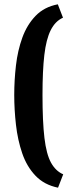

<svg xmlns="http://www.w3.org/2000/svg" viewBox="-20 -719 313 890"><path d="M249 151Q185 138 144.5 95.5Q104 53 83 -8.5Q62 -70 54 -140.5Q46 -211 46 -279Q46 -347 54 -416Q62 -485 83.5 -544.5Q105 -604 145 -645.5Q185 -687 248 -699L272 -637Q236 -621 215 -579Q194 -537 185.5 -464Q177 -391 177 -279Q177 -155 186 -79.5Q195 -4 216.5 35Q238 74 273 89Z"/></svg>

Font: Faustina Light ExtraBold
Style: Regular
Weight: 800
Version: Version 1.200